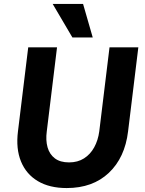

<svg xmlns="http://www.w3.org/2000/svg" viewBox="-20 -941 734 973"><path d="M318 12Q231 12 172 -23Q113 -58 86.5 -122.5Q60 -187 71 -275L123 -701H269L217 -275Q211 -230 221 -194.5Q231 -159 258 -138.5Q285 -118 330 -118Q374 -118 406 -138.5Q438 -159 457.5 -194.5Q477 -230 483 -275L535 -701H681L629 -275Q613 -142 531.5 -65Q450 12 318 12ZM347 -751 247 -921H401L450 -751Z"/></svg>

Font: Inclusive Sans
Style: Bold Italic
Weight: 700
Italic angle: -7°
Designer: Olivia King
Foundry: Olivia King
Version: Version 2.004